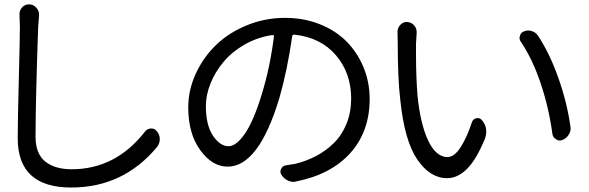

<svg xmlns="http://www.w3.org/2000/svg" viewBox="-20 -796 2645 862"><path d="M67.4 -731.4Q67.4 -749 78.1 -761.7Q90.8 -776.4 110.4 -776.4Q130.9 -776.4 143.6 -760.7Q155.3 -748 155.3 -731.4Q155.3 -728.5 155.3 -725.6Q153.3 -703.1 151.4 -676.8Q139.6 -340.8 139.6 -182.6Q139.6 -105.5 183.1 -70.8Q226.6 -36.1 301.8 -36.1Q499 -36.1 630.9 -205.1Q641.6 -218.8 658.2 -219.2Q674.8 -219.7 684.6 -206.1Q697.3 -191.4 697.3 -171.9Q697.3 -170.9 697.3 -170.9Q697.3 -152.3 685.5 -136.7Q534.2 45.9 299.8 45.9Q59.6 45.9 59.6 -174.8Q59.6 -253.9 64.5 -441.9Q69.3 -629.9 69.3 -676.8Z M1005.9 -139.6Q1041 -139.6 1080.1 -196.8Q1119.1 -253.9 1155.3 -373Q1192.4 -493.2 1210 -632.8Q1210 -635.7 1208 -637.7Q1206.1 -639.6 1203.1 -638.7Q1135.7 -628.9 1078.6 -596.2Q1021.5 -563.5 983.9 -518.6Q946.3 -473.6 925.3 -421.9Q904.3 -370.1 904.3 -320.3Q904.3 -234.4 936 -187Q967.8 -139.6 1005.9 -139.6ZM1309.6 18.6Q1303.7 20.5 1297.9 20.5Q1285.2 20.5 1272.5 14.6Q1253.9 5.9 1243.2 -11.7Q1235.4 -24.4 1242.2 -38.1Q1249 -51.8 1263.7 -53.7Q1284.2 -56.6 1305.7 -60.5Q1354.5 -72.3 1398.4 -95.2Q1442.4 -118.2 1478.5 -153.3Q1514.6 -188.5 1535.6 -240.2Q1556.6 -292 1556.6 -353.5Q1556.6 -467.8 1488.3 -547.9Q1419.9 -627.9 1300.8 -640.6Q1293 -640.6 1292 -633.8Q1269.5 -478.5 1234.4 -356.4Q1141.6 -47.9 1002 -47.9Q932.6 -47.9 878.9 -122.1Q825.2 -196.3 825.2 -313.5Q825.2 -392.6 859.4 -466.3Q893.6 -540 951.2 -595.2Q1008.8 -650.4 1089.8 -683.1Q1170.9 -715.8 1259.8 -715.8Q1344.7 -715.8 1416.5 -687Q1488.3 -658.2 1536.6 -608.9Q1585 -559.6 1612.3 -493.2Q1639.6 -426.8 1639.6 -351.6Q1639.6 -206.1 1553.2 -109.4Q1466.8 -12.7 1309.6 18.6Z M1764.6 -653.3Q1764.6 -669.9 1776.4 -683.6Q1789.1 -697.3 1806.6 -697.3Q1807.6 -697.3 1807.6 -697.3Q1827.1 -696.3 1839.8 -681.6Q1850.6 -668.9 1850.6 -652.3Q1850.6 -650.4 1850.6 -648.4Q1848.6 -623 1847.7 -599.6Q1847.7 -576.2 1847.7 -552.7Q1847.7 -451.2 1854.5 -366.2Q1867.2 -239.3 1902.3 -165Q1937.5 -90.8 1989.3 -90.8Q2019.5 -90.8 2047.9 -134.8Q2076.2 -178.7 2098.6 -247.1Q2103.5 -261.7 2118.2 -265.1Q2132.8 -268.6 2143.6 -256.8Q2158.2 -240.2 2162.1 -218.8Q2163.1 -210.9 2163.1 -204.1Q2163.1 -190.4 2158.2 -175.8Q2119.1 -80.1 2077.1 -38.1Q2035.2 3.9 1987.3 3.9Q1910.2 3.9 1853 -80.6Q1795.9 -165 1777.3 -345.7Q1765.6 -440.4 1765.6 -610.4ZM2318.4 -608.4Q2312.5 -617.2 2312.5 -626Q2312.5 -630.9 2314.5 -635.7Q2318.4 -650.4 2333 -655.3Q2341.8 -659.2 2351.6 -659.2Q2359.4 -659.2 2368.2 -656.2Q2385.7 -650.4 2395.5 -635.7Q2448.2 -555.7 2487.3 -444.8Q2526.4 -334 2541 -227.5Q2542 -223.6 2542 -219.7Q2542 -205.1 2533.2 -191.4Q2523.4 -174.8 2505.9 -168Q2499 -165 2493.2 -165Q2484.4 -165 2476.6 -170.9Q2461.9 -178.7 2460 -195.3Q2444.3 -311.5 2407.7 -420.9Q2371.1 -530.3 2318.4 -608.4Z"/></svg>

Font: Gen Jyuu Gothic P Regular
Style: Regular
Weight: 400
Designer: [Source Han Sans]
Ryoko NISHIZUKA  (kana & ideographs); Paul D. Hunt (Latin, Greek & Cyrillic); Wenlong ZHANG  (bopomofo
Version: Version 1.002.20150607